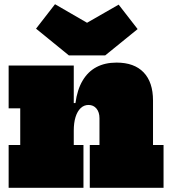

<svg xmlns="http://www.w3.org/2000/svg" viewBox="-20 -891 803 911"><path d="M479 -628H307L151 -755L241 -871L393 -783L543 -869L633 -753ZM330 -203H376V0H21V-203H76V-377H21V-580H330ZM452 -203V-330Q452 -358.5 437.8 -375.8Q423.5 -393 400 -393Q378.5 -393 362.8 -378Q347 -363 338.5 -335.8Q330 -308.5 330 -271L296 -402H338Q346.5 -465.5 371.8 -508.2Q397 -551 437.5 -572.5Q478 -594 533 -594Q617 -594 661.5 -547.5Q706 -501 706 -414V-203H756V0H406V-203Z"/></svg>

Font: Hepta Slab ExtraLight Black
Style: Regular
Weight: 900
Version: Version 1.102